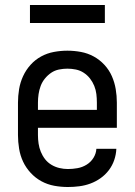

<svg xmlns="http://www.w3.org/2000/svg" viewBox="-20 -741 540 769"><path d="M252 8Q275 8 298 5Q321 2 342.5 -6Q364 -14 383 -27.5Q402 -41 416 -59.5Q430 -78 437.5 -100Q445 -122 446 -145H366Q365 -126 354.5 -109Q344 -92 327 -81.5Q310 -71 290.5 -67.5Q271 -64 252 -64Q235 -64 218 -68Q201 -72 186 -81Q171 -90 160.5 -103.5Q150 -117 143.5 -133Q137 -149 134.5 -166Q132 -183 132 -200V-229H448V-330Q448 -357 443.5 -384Q439 -411 428 -436Q417 -461 398 -481.5Q379 -502 355 -515Q331 -528 304 -533Q277 -538 250 -538Q223 -538 196 -533Q169 -528 145 -515Q121 -502 102.5 -481.5Q84 -461 72.5 -436Q61 -411 56.5 -384Q52 -357 52 -330V-200Q52 -173 56.5 -145.5Q61 -118 72.5 -93.5Q84 -69 103 -48.5Q122 -28 146 -15Q170 -2 197 3Q224 8 252 8ZM132 -301V-330Q132 -347 134.5 -364Q137 -381 143 -397Q149 -413 160 -426.5Q171 -440 185 -449.5Q199 -459 216 -462.5Q233 -466 250 -466Q267 -466 284 -462.5Q301 -459 315.5 -449.5Q330 -440 340.5 -426.5Q351 -413 357.5 -397Q364 -381 366 -364Q368 -347 368 -330V-301ZM100 -649H400V-721H100Z"/></svg>

Font: Iosevka SS09
Style: Regular
Weight: 400
Monospace: yes
Designer: Belleve Invis
Foundry: Belleve Invis
Version: Version 5.2.1; ttfautohint (v1.8.3)